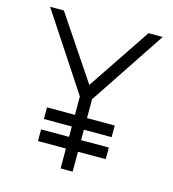

<svg xmlns="http://www.w3.org/2000/svg" viewBox="-105 -788 791 876"><g transform="rotate(15 290.5 -350.0)"><path d="M318 -342 556 -700H489L289 -402L89 -700H24L261 -340V0H318ZM129 -198H449V-253H129ZM129 -94H449V-149H129Z"/></g></svg>

Font: AdventPro_ExpandedRegular
Style: ExpandedRegular
Weight: 400
Width: 7
Designer: VivaRado, Andreas Kalpakidis
Foundry: VivaRado, Andreas Kalpakidis
Version: Version 3.000